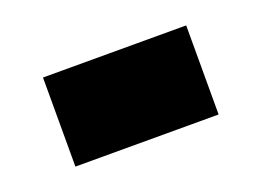

<svg xmlns="http://www.w3.org/2000/svg" viewBox="-42 -435 436 320"><g transform="rotate(-20 176.0 -275.0)"><path d="M303 -354H49V-196H303Z"/></g></svg>

Font: Chivo Light
Style: Bold
Weight: 900
Designer: Hector Gatti
Foundry: Omnibus-Type
Version: Version 1.003;PS 001.003;hotconv 1.0.70;makeotf.lib2.5.58329